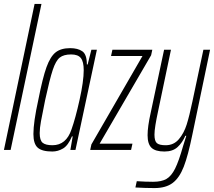

<svg xmlns="http://www.w3.org/2000/svg" viewBox="-20 -763 1089 977"><path d="M0 0 156 -743H191L34 0Z M150 -81Q150 -142 175 -255Q197 -367 216.5 -421Q236 -475 263 -496.5Q290 -518 337 -518Q376 -518 399 -502Q422 -486 422 -435H426L445 -510H473L364 0H338L350 -69H346Q327 -23 301 -7.5Q275 8 246 8Q194 8 172 -11.5Q150 -31 150 -81ZM344 -105Q364 -161 385 -255.5Q406 -350 406 -406Q406 -449 391.5 -467.5Q377 -486 342 -486Q304 -486 284 -470Q264 -454 248.5 -407.5Q233 -361 210 -255Q195 -182 188.5 -146Q182 -110 182 -86Q182 -49 197 -36.5Q212 -24 247 -24Q317 -24 344 -105Z M439 0 445 -28 705 -478H545L552 -510H755L749 -482L487 -32H654L647 0Z M669 191 676 159Q721 162 759 162Q802 162 827 147.5Q852 133 871 95Q890 57 912 -21L928 -72H923Q908 -37 883.5 -14.5Q859 8 817 8Q771 8 751 -11Q731 -30 731 -75Q731 -119 747 -190L815 -510H850L784 -195Q776 -158 771 -127.5Q766 -97 766 -78Q766 -45 778.5 -34.5Q791 -24 823 -24Q864 -24 890 -54.5Q916 -85 930 -129.5Q944 -174 959 -246L1015 -510H1049L959 -79Q937 29 915 85.5Q893 142 858.5 168Q824 194 766 194Q721 194 669 191Z"/></svg>

Font: Saira Ultra Condensed Thin
Style: Italic
Weight: 100
Width: 1
Italic angle: -12°
Designer: Hector Gatti with collaboration of the Omnibus-Type team
Foundry: Omnibus-Type
Version: Version 1.001; ttfautohint (v1.8)